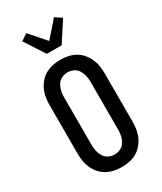

<svg xmlns="http://www.w3.org/2000/svg" viewBox="-242 -1072 985 1165"><g transform="rotate(-30 250.0 -489.0)"><path d="M250 8Q223 8 196.5 2.5Q170 -3 146.5 -16Q123 -29 105 -50Q87 -71 76 -95.5Q65 -120 61 -146.5Q57 -173 57 -200V-535Q57 -562 61 -588.5Q65 -615 76 -639.5Q87 -664 105 -685Q123 -706 146.5 -719Q170 -732 196.5 -737.5Q223 -743 250 -743Q277 -743 303.5 -737.5Q330 -732 353.5 -719Q377 -706 395 -685Q413 -664 424 -639.5Q435 -615 439 -588.5Q443 -562 443 -535V-200Q443 -173 439 -146.5Q435 -120 424 -95.5Q413 -71 395 -50Q377 -29 353.5 -16Q330 -3 303.5 2.5Q277 8 250 8ZM250 -80Q264 -80 278 -84Q292 -88 303.5 -96.5Q315 -105 322.5 -117.5Q330 -130 334.5 -143.5Q339 -157 341 -171.5Q343 -186 343 -200V-535Q343 -549 341 -563.5Q339 -578 334.5 -591.5Q330 -605 322.5 -617.5Q315 -630 303.5 -638.5Q292 -647 278 -651Q264 -655 250 -655Q236 -655 222 -651Q208 -647 196.5 -638.5Q185 -630 177.5 -617.5Q170 -605 165.5 -591.5Q161 -578 159 -563.5Q157 -549 157 -535V-200Q157 -186 159 -171.5Q161 -157 165.5 -143.5Q170 -130 177.5 -117.5Q185 -105 196.5 -96.5Q208 -88 222 -84Q236 -80 250 -80ZM198 -815 107 -955 153 -986 250 -875 347 -986 393 -955 302 -815Z"/></g></svg>

Font: Iosevka Curly Slab Semibold
Style: Regular
Weight: 600
Monospace: yes
Designer: Belleve Invis
Foundry: Belleve Invis
Version: Version 22.1.2; ttfautohint (v1.8.4)